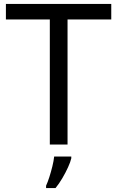

<svg xmlns="http://www.w3.org/2000/svg" viewBox="-20 -734 596 975"><path d="M323 0H233V-635H10V-714H545V-635H323ZM342 70Q338 88 325.5 115.5Q313 143 296.5 171Q280 199 262 221H214V209Q222 192 230.5 165.5Q239 139 246 110.5Q253 82 255 61H342Z"/></svg>

Font: Noto Sans Tai Viet
Style: Regular
Weight: 400
Designer: Monotype Design Team
Foundry: Monotype Imaging Inc.
Version: Version 2.003; ttfautohint (v1.8.4.7-5d5b)